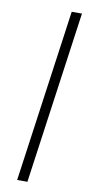

<svg xmlns="http://www.w3.org/2000/svg" viewBox="-87 -794 396 830"><g transform="rotate(10 111.0 -378.5)"><path d="M52 0 158 -757H203L97 0Z"/></g></svg>

Font: Plus Jakarta Sans ExtraLight
Style: Italic
Weight: 200
Italic angle: -8°
Designer: Gumpita Rahayu
Foundry: Tokotype
Version: Version 2.071; ttfautohint (v1.8.4.7-5d5b);gftools[0.9.29]